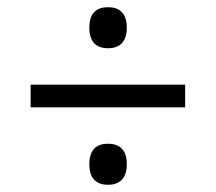

<svg xmlns="http://www.w3.org/2000/svg" viewBox="-20 -624 599 533"><path d="M280 -490C309 -490 332 -505 332 -547C332 -590 309 -604 280 -604C250 -604 228 -590 228 -547C228 -505 250 -490 280 -490ZM65 -326H494V-389H65ZM280 -111C309 -111 332 -126 332 -168C332 -211 309 -225 280 -225C250 -225 228 -211 228 -168C228 -126 250 -111 280 -111Z"/></svg>

Font: Noto Serif Tamil Medium
Style: Italic
Weight: 500
Italic angle: -12°
Designer: Indian Type Foundry, Tom Grace, and the Monotype Design Team
Foundry: Monotype Imaging Inc.
Version: Version 2.003